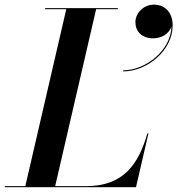

<svg xmlns="http://www.w3.org/2000/svg" viewBox="-66 -784 743 804"><path d="M501 -691C501 -654 526.5 -623.5 575.5 -623.5C609.5 -623.5 642.5 -642 652 -673.5C650 -573 544 -489.5 450 -489.5V-485C551 -485 657 -573.5 657 -677C657 -734 623 -764.5 578.5 -764.5C535.5 -764.5 501 -729.5 501 -691ZM503.5 0 555.5 -225H551C514.5 -98 452 -4.5 295 -4.5H165L336.5 -745.5H427.5V-750H123V-745.5H211.5L40 -4.5H-46V0Z"/></svg>

Font: Bodoni* 36pt Medium
Style: Italic
Weight: 500
Italic angle: -13°
Version: Version 2.3